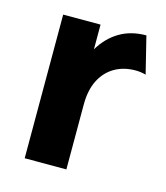

<svg xmlns="http://www.w3.org/2000/svg" viewBox="-74 -480 466 538"><g transform="rotate(15 159.5 -210.5)"><path d="M45.8 0V-416.7H154.2V-345.1Q175.7 -381.2 208.7 -401Q241.7 -420.8 286.1 -420.8L312.5 -313.9Q305.6 -316 297.9 -317Q290.3 -318.1 282.6 -318.1Q247.9 -318.1 221.9 -302.8Q195.8 -287.5 181.2 -258.7Q166.7 -229.9 166.7 -188.2V0Z"/></g></svg>

Font: Afacad Flux
Style: Regular
Weight: 400
Designer: Kristian Moeller
Foundry: Dicotype
Version: Version 1.100